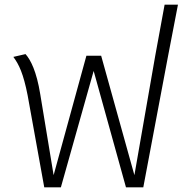

<svg xmlns="http://www.w3.org/2000/svg" viewBox="-20 -800 796 820"><path d="M683 -780 643 -562 554 -52 412 -562H349L209 -52L152 -397C136 -496 111 -544 89 -569L37 -557C61 -525 80 -485 98 -393L169 0H240L380 -497L518 0H592L698 -562L740 -780Z"/></svg>

Font: FiraGO Light
Style: Regular
Weight: 300
Designer: bBox Type
Foundry: bBox Type GmbH
Version: Version 1.001;PS 001.001;hotconv 1.0.88;makeotf.lib2.5.64775